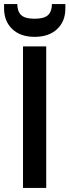

<svg xmlns="http://www.w3.org/2000/svg" viewBox="-38 -923 341 943"><path d="M189 -695V0H75V-695ZM283 -881Q283 -818 242.5 -780Q202 -742 132 -742Q62 -742 22 -780.5Q-18 -819 -18 -882V-903H47Q47 -867 66 -849Q85 -831 132 -831Q179 -831 198 -849Q217 -867 217 -903H283Z"/></svg>

Font: Poppins-Tabular Medium
Style: Regular
Weight: 500
Designer: Ninad Kale (Devanagari), Jonny Pinhorn (Latin)
Foundry: Indian Type Foundry
Version: Version 4.004